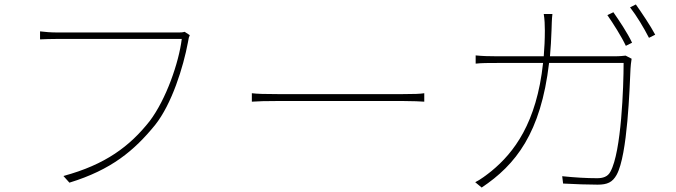

<svg xmlns="http://www.w3.org/2000/svg" viewBox="-20 -822 3040 863"><path d="M810 -679C799 -676 792 -676 781 -676H241C208 -676 185 -678 160 -681V-645C185 -646 205 -647 240 -647H797C784 -541 727 -376 653 -278C564 -165 454 -82 265 -31L292 -1C481 -59 583 -145 677 -260C752 -354 804 -520 825 -633C828 -652 829 -655 833 -664Z M1112 -365C1137 -367 1177 -368 1230 -368H1790C1837 -368 1870 -366 1887 -365V-403C1868 -400 1842 -399 1789 -399H1230C1169 -399 1136 -400 1112 -403Z M2812 -789C2841 -752 2874 -697 2897 -652L2925 -666C2904 -706 2864 -765 2838 -802ZM2710 -754C2736 -717 2775 -655 2793 -616L2821 -630C2800 -675 2762 -731 2737 -767ZM2452 -569C2455 -606 2458 -645 2459 -686C2460 -710 2460 -736 2463 -759H2424C2428 -736 2429 -708 2429 -685C2429 -644 2427 -605 2424 -569H2216C2177 -569 2146 -570 2118 -573V-536C2147 -539 2172 -539 2217 -539H2421C2392 -269 2290 -136 2189 -53C2169 -37 2139 -14 2116 -3L2145 21C2298 -81 2411 -224 2448 -539H2783C2783 -433 2773 -140 2724 -51C2712 -27 2689 -21 2664 -21C2617 -21 2565 -24 2507 -30L2511 3C2567 6 2623 8 2666 8C2709 8 2733 -2 2752 -37C2801 -126 2810 -430 2814 -513C2815 -528 2816 -539 2819 -558L2792 -572C2781 -571 2769 -569 2741 -569Z"/></svg>

Font: SSpoqa Han Sans Neo Thin
Style: Regular
Weight: 100
Designer: [Spoqa Han Sans Neo] Dong-huui Kim  Younghwa Kang  Yujin Lee  [Noto Sans] Ryoko NISHIZUKA  (kana & ideographs); Paul D. 
Foundry: Spoqa (http://www.spoqa-han-sans.com)
Version: Version 1.000